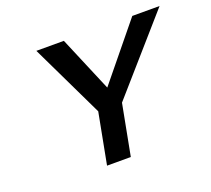

<svg xmlns="http://www.w3.org/2000/svg" viewBox="-101 -700 900 820"><g transform="rotate(-20 349.0 -290.0)"><path d="M138 -572 298 -239 254 -8H362L406 -239L698 -572H574L369 -321L263 -572Z"/></g></svg>

Font: Charger Eco
Style: Obl
Weight: 1000
Designer: Jasper
Foundry: Cannot Into Space Fonts
Version: Version 1.1